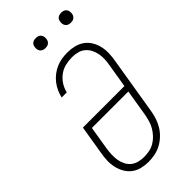

<svg xmlns="http://www.w3.org/2000/svg" viewBox="-285 -993 1069 1069"><g transform="rotate(-45 250.0 -458.0)"><path d="M198 8Q171 8 144.5 1.5Q118 -5 97.5 -20.5Q77 -36 64 -58.5Q51 -81 45 -107Q39 -133 40 -160.5Q41 -188 46 -215L74 -386H401L424 -526Q428 -547 429 -569Q430 -591 426 -611.5Q422 -632 412.5 -650.5Q403 -669 387.5 -682Q372 -695 351.5 -700.5Q331 -706 309 -706Q283 -706 256.5 -700Q230 -694 207.5 -677.5Q185 -661 170 -637.5Q155 -614 149 -588H109Q114 -610 123.5 -631Q133 -652 147.5 -670.5Q162 -689 181 -703.5Q200 -718 221 -727Q242 -736 264.5 -739.5Q287 -743 309 -743Q336 -743 362.5 -736.5Q389 -730 410 -715Q431 -700 444.5 -677.5Q458 -655 464 -629Q470 -603 469 -575Q468 -547 463 -520L408 -185Q404 -160 396 -135Q388 -110 374.5 -87.5Q361 -65 341 -46Q321 -27 297.5 -14.5Q274 -2 248.5 3Q223 8 198 8ZM199 -29Q220 -29 241 -33Q262 -37 281 -48Q300 -59 315.5 -75.5Q331 -92 342 -110.5Q353 -129 359 -149.5Q365 -170 369 -191L395 -349H108L85 -209Q82 -188 81 -166Q80 -144 83.5 -123.5Q87 -103 96 -84.5Q105 -66 120.5 -53Q136 -40 157 -34.5Q178 -29 199 -29ZM440 -846Q431 -846 422.5 -849Q414 -852 408.5 -859Q403 -866 401.5 -875.5Q400 -885 402 -895Q403 -901 406 -907Q409 -913 415 -917Q421 -921 427.5 -922.5Q434 -924 440 -924Q450 -924 458.5 -921Q467 -918 472.5 -911Q478 -904 479.5 -894.5Q481 -885 479 -875Q478 -869 474.5 -863Q471 -857 465.5 -853Q460 -849 453.5 -847.5Q447 -846 440 -846ZM240 -846Q231 -846 222.5 -849Q214 -852 208.5 -859Q203 -866 201.5 -875.5Q200 -885 202 -895Q203 -901 206 -907Q209 -913 215 -917Q221 -921 227.5 -922.5Q234 -924 240 -924Q250 -924 258.5 -921Q267 -918 272.5 -911Q278 -904 279.5 -894.5Q281 -885 279 -875Q278 -869 274.5 -863Q271 -857 265.5 -853Q260 -849 253.5 -847.5Q247 -846 240 -846Z"/></g></svg>

Font: Iosevka Curly Slab XLtObl
Style: Regular
Weight: 200
Italic angle: -9°
Monospace: yes
Designer: Belleve Invis
Foundry: Belleve Invis
Version: Version 11.1.0; ttfautohint (v1.8.3)